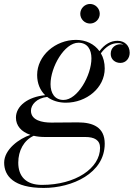

<svg xmlns="http://www.w3.org/2000/svg" viewBox="-64 -666 672 946"><path d="M331.5 -598C331.5 -571.5 353.5 -550 379.5 -550C406 -550 427.5 -571.5 427.5 -598C427.5 -624.5 406 -646.5 379.5 -646.5C353.5 -646.5 331.5 -624.5 331.5 -598ZM260.5 -160C362 -160 452 -233 452 -328.5C452 -357 445.5 -382.5 433 -403.5C458.5 -437.5 485.5 -453.5 517.5 -453.5C528 -453.5 537 -451 544.5 -445.5C540 -447.5 534.5 -448 529 -448C505 -448 481.5 -431.5 481.5 -400.5C481.5 -372.5 504 -356 529 -356C556.5 -356 575 -378.5 575 -406C575 -442.5 549 -465 515 -465C481 -465 452 -448 426 -414C401 -449 359.5 -469.5 310.5 -469.5C209 -469.5 119 -392 119 -296.5C119 -254.5 134 -220.5 158.5 -197C74 -189 14.5 -144 14.5 -86.5C14.5 -47 40.5 -16.5 86 -1.5C31 16.5 -43.5 70 -43.5 135.5C-43.5 200.5 3 260 151.5 260C291 260 452 188 452 42C452 -39 394.5 -63 319.5 -63C291 -63 223.5 -62 188.5 -62C144 -62 88.5 -73 88.5 -120.5C88.5 -149.5 116 -182.5 168.5 -188.5C193 -170 225 -160 260.5 -160ZM249 -173.5C205 -173.5 185 -207.5 185 -251.5C185 -335.5 253.5 -455.5 322.5 -455.5C366.5 -455.5 386.5 -422.5 386.5 -378.5C386.5 -294.5 318 -173.5 249 -173.5ZM26 135.5C26 76 53.5 25.5 102 3C118.5 7 137.5 9 158 9H356C400.5 9 429 23.5 429 62.5C429 162.5 309 245 142.5 245C62.5 245 26 201.5 26 135.5Z"/></svg>

Font: Bodoni* 16pt
Style: Italic
Weight: 400
Italic angle: -13°
Version: Version 2.3